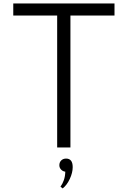

<svg xmlns="http://www.w3.org/2000/svg" viewBox="-20 -845 731 1100"><path d="M307.5 0V-756H56V-825H636V-756H383.5V0ZM339 234.5 326.5 224.5Q338 209 345.8 187Q353.5 165 354 138.5Q340 137 330 126.5Q320 116 320 101.5Q320 85 330.8 74.2Q341.5 63.5 359 63.5Q377 63.5 386.8 75.5Q396.5 87.5 396.5 112.5Q396.5 144.5 379.8 180.2Q363 216 339 234.5Z"/></svg>

Font: Spartan Thin
Style: Regular
Weight: 400
Version: Version 1.004